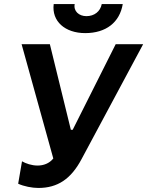

<svg xmlns="http://www.w3.org/2000/svg" viewBox="-20 -919 729 951"><path d="M170 12C266 12 332 -33 384 -131L689 -700H553L340 -276H331L227 -700H87L244 -134C224 -109 195 -99 166 -99C137 -99 108 -109 89 -120L70 -9C98 4 139 12 170 12ZM402 -755C505 -755 573 -808 588 -899H484C477 -862 447 -839 408 -839C371 -839 343 -864 350 -899H246C235 -814 302 -755 402 -755Z"/></svg>

Font: Fixel Display 20240404 SemiBold
Style: Italic
Weight: 600
Italic angle: -10°
Designer: AlfaBravo + MacPaw
Foundry: Kyrylo Tkachov, Marchela Mozhyna, Serhii Makarenko, Maria Weinstein, Zakhar Kryvoshyya
Version: Version 1.211;Glyphs 3.2 (3225)